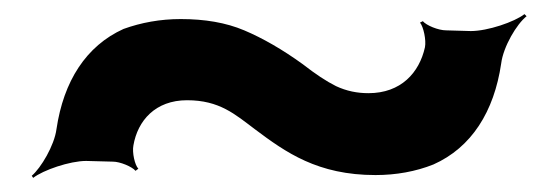

<svg xmlns="http://www.w3.org/2000/svg" viewBox="-20 -431 785 272"><path d="M502 -299C486 -299 471 -302 456 -309C442 -316 427 -326 409 -340C380 -361 352 -377 326 -388C300 -399 270 -404 236 -404C207 -404 180 -399 155 -390C102 -366 70 -316 60 -248C57 -225 38 -193 25 -182L27 -179C41 -190 79 -203 102 -203L140 -202C150 -202 167 -195 172 -189L176 -192C171 -197 167 -215 169 -225C175 -260 200 -289 245 -289C291 -289 313 -269 341 -248C385 -215 430 -183 512 -183C541 -183 569 -188 594 -198C648 -222 680 -273 690 -341C693 -365 712 -397 726 -408L723 -411C709 -400 671 -387 647 -387L612 -388C601 -388 584 -395 579 -401L575 -399C580 -393 584 -374 582 -364C574 -328 548 -299 502 -299Z"/></svg>

Font: Asimov
Style: EdgeWide
Weight: 500
Designer: Google
Version: Version 2.000980: 2014